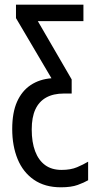

<svg xmlns="http://www.w3.org/2000/svg" viewBox="-20 -557 411 817"><path d="M239 240Q171 240 124.5 208Q78 176 55 120Q32 64 32 -8Q32 -78 52.5 -124Q73 -170 110.5 -195Q148 -220 199 -224L48 -480V-537H335V-467H141L285 -219V-159H252Q207 -159 176.5 -142Q146 -125 130.5 -91.5Q115 -58 115 -6Q115 48 129.5 86.5Q144 125 172 145.5Q200 166 242 166Q281 166 308 154.5Q335 143 355 131V210Q338 220 310.5 230Q283 240 239 240Z"/></svg>

Font: Noto Sans ExtraCondensed
Style: Regular
Weight: 400
Width: 2
Designer: Monotype Design Team
Foundry: Monotype Imaging Inc.
Version: Version 2.013